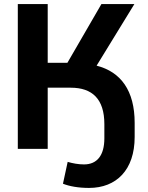

<svg xmlns="http://www.w3.org/2000/svg" viewBox="-20 -739 735 953"><path d="M421.9 193.8C557.6 193.8 648.4 104.5 648.4 -59.1V-128.9C648.4 -289.6 579.6 -382.3 459.5 -413.1L647 -718.8H483.4L314.5 -427.2H216.8V-718.8H68.4V0H216.8V-303.7H331.1C437.5 -303.7 498 -248 498 -123V-52.2C498 32.2 461.9 77.1 397 77.1C369.1 77.1 340.8 71.8 315.9 64.5L292.5 172.9C323.7 185.5 369.1 193.8 421.9 193.8Z"/></svg>

Font: Winston
Style: Bold
Weight: 700
Designer: Vernon Adams, Kim Jin-seong, David Berlow, Cristiano Sobral
Foundry: The Winston Project Authors
Version: Version 3.004